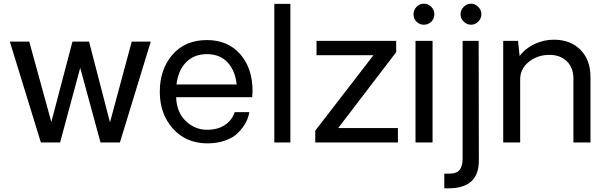

<svg xmlns="http://www.w3.org/2000/svg" viewBox="-20 -771 3271 1039"><path d="M795.9 -545.9 628.9 0H523.9L414.1 -403.8L305.2 0H201.2L33.2 -545.9H138.2L257.8 -110.8L372.1 -545.9H461.9L575.2 -108.9L692.9 -545.9Z M1346.7 -277.8Q1346.7 -269 1344.7 -245.1H933.1Q936 -163.1 984.9 -116.5Q1033.7 -69.8 1096.7 -68.8Q1156.7 -67.9 1196.3 -94Q1235.8 -120.1 1250 -164.1H1329.1Q1325.2 -136.2 1310.5 -108.6Q1295.9 -81.1 1270 -54Q1244.1 -26.9 1200 -11Q1155.8 4.9 1101.1 4.9Q985.8 3.9 915.3 -75.4Q844.7 -154.8 844.7 -273.9Q844.7 -396 913.3 -475.1Q981.9 -554.2 1100.1 -554.2Q1212.9 -554.2 1279.8 -478Q1346.7 -401.9 1346.7 -277.8ZM1100.1 -478Q1029.3 -478 986.6 -433.6Q943.8 -389.2 935.1 -314H1260.7Q1252.9 -389.2 1211.4 -433.6Q1169.9 -478 1100.1 -478Z M1464.4 0V-750H1551.3V0Z M1686 -64 2001 -472.2H1692.9V-549.8H2124V-488.8L1810.1 -78.1H2133.3V0H1686Z M2273.4 -637.2Q2250.5 -637.2 2234.1 -653.6Q2217.8 -669.9 2217.8 -693.8Q2217.8 -716.8 2234.1 -733.9Q2250.5 -751 2273.4 -751Q2297.4 -751 2314 -733.9Q2330.6 -716.8 2330.6 -693.8Q2330.6 -669.9 2314 -653.6Q2297.4 -637.2 2273.4 -637.2ZM2228.5 -549.8H2320.8V0H2228.5Z M2529.3 -637.2Q2506.3 -637.2 2489.3 -654.1Q2472.2 -670.9 2472.2 -693.8Q2472.2 -716.8 2489.3 -733.9Q2506.3 -751 2529.3 -751Q2551.3 -751 2568.1 -733.9Q2585 -716.8 2585 -693.8Q2585 -670.9 2568.1 -654.1Q2551.3 -637.2 2529.3 -637.2ZM2384.3 248V168.9H2407.2Q2451.2 168.9 2467.3 148.4Q2483.4 127.9 2483.4 87.9V-549.8H2570.3L2571.3 98.1Q2571.3 248 2407.2 248Z M2977.1 -556.2Q3066.9 -556.2 3121.1 -501.5Q3175.3 -446.8 3175.3 -355V0H3083V-346.2Q3083 -404.3 3047.6 -439.2Q3012.2 -474.1 2953.1 -474.1Q2889.2 -474.1 2842 -436.5Q2794.9 -398.9 2794.9 -341.8V0H2703.1V-549.8H2783.2L2792 -467.8Q2820.8 -507.8 2871.3 -532Q2921.9 -556.2 2977.1 -556.2Z"/></svg>

Font: ø
Style: ø
Weight: 400
Designer: Samuel Oakes
Foundry: Samuel Oakes
Version: Version 1.000;PS 001.000;hotconv 1.0.88;makeotf.lib2.5.64775